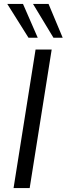

<svg xmlns="http://www.w3.org/2000/svg" viewBox="-20 -957 339 977"><path d="M49 0 161 -705H243L131 0ZM252 -765 148 -937H227L299 -765ZM125 -765 17 -937H97L172 -765Z"/></svg>

Font: Nunito Sans 12pt ExtraLight 12pt
Style: Italic
Weight: 400
Italic angle: -9°
Version: Version 3.101;gftools[0.9.27]